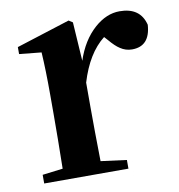

<svg xmlns="http://www.w3.org/2000/svg" viewBox="-66 -599 617 660"><g transform="rotate(-10 242.5 -269.0)"><path d="M36.1 0V-30.3L107.4 -39.1Q109.4 -150.4 109.4 -229.5V-299.8Q109.4 -382.8 105.5 -445.3L28.3 -453.1V-477.5L215.8 -537.1L229.5 -528.3L238.3 -392.6Q260.7 -460.9 305.7 -501Q347.7 -538.1 393.6 -538.1Q465.8 -538.1 481.4 -475.6Q476.6 -401.4 414.1 -401.4Q391.6 -401.4 373 -414.1Q357.4 -423.8 336.9 -448.2L326.2 -460Q267.6 -414.1 238.3 -316.4V-229.5Q238.3 -153.3 240.2 -42L330.1 -30.3V0Z"/></g></svg>

Font: Bpmf GenRyu Min B
Style: B
Weight: 700
Foundry: But Ko
Version: Version 1.320